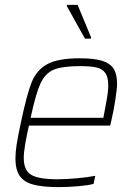

<svg xmlns="http://www.w3.org/2000/svg" viewBox="-20 -756 538 784"><path d="M43 -109Q43 -134 48 -166Q53 -198 65 -254Q89 -369 109 -419.5Q129 -470 173 -494Q217 -518 306 -518Q364 -518 396.5 -508Q429 -498 443.5 -476Q458 -454 458 -414Q458 -394 451 -348.5Q444 -303 433 -256L430 -243H98Q89 -203 83 -168Q77 -133 77 -111Q77 -61 107 -42.5Q137 -24 214 -24Q250 -24 293.5 -28Q337 -32 369 -38L362 -5Q339 1 298.5 4.5Q258 8 220 8Q153 8 115 -2.5Q77 -13 60 -38.5Q43 -64 43 -109ZM402 -275 406 -296Q407 -303 414.5 -342Q422 -381 422 -407Q422 -441 410 -458Q398 -475 374 -480.5Q350 -486 307 -486Q233 -486 198.5 -471Q164 -456 145 -414.5Q126 -373 105 -275ZM327 -598 253 -731 254 -736H297L352 -603L351 -598Z"/></svg>

Font: Saira Semi Condensed Thin
Style: Italic
Weight: 100
Width: 4
Italic angle: -12°
Designer: Hector Gatti with collaboration of the Omnibus-Type team
Foundry: Omnibus-Type
Version: Version 1.001; ttfautohint (v1.8)